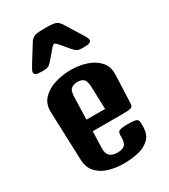

<svg xmlns="http://www.w3.org/2000/svg" viewBox="-210 -963 938 1067"><g transform="rotate(-30 258.5 -429.5)"><path d="M262.7 5.9Q213.4 5.9 168.7 -7.1Q124 -20 95 -50.8Q65.9 -81.5 64 -134.8L52.7 -444.3Q50.8 -496.6 81.5 -529.3Q112.3 -562 161.6 -577.4Q210.9 -592.8 265.1 -592.8Q316.9 -592.8 364.3 -577.4Q411.6 -562 440.9 -529.3Q470.2 -496.6 467.8 -444.3L460.4 -264.2Q460 -246.1 447.5 -241.2Q435.1 -236.3 391.1 -236.3H201.2L197.8 -130.9Q196.8 -93.8 213.9 -79.1Q231 -64.5 262.2 -64.5Q293.9 -64.5 308.3 -78.1Q322.8 -91.8 322.8 -126.5V-141.6Q322.8 -160.2 334.7 -166.7Q346.7 -173.3 390.1 -173.3Q433.6 -173.3 445.1 -167Q456.5 -160.6 456.5 -142.1V-120.6Q456.5 -69.3 428.5 -42Q400.4 -14.6 356 -4.4Q311.5 5.9 262.7 5.9ZM207.5 -452.6 203.1 -309.6H322.8L317.9 -452.6Q316.4 -494.1 301.8 -505.4Q287.1 -516.6 265.1 -516.6Q241.2 -516.6 224.9 -505.4Q208.5 -494.1 207.5 -452.6ZM125 -665Q97.2 -665 86.4 -669.9Q75.7 -674.8 75.7 -684.1Q75.7 -694.3 82.5 -705.3Q89.4 -716.3 99.6 -734.4L159.7 -831.1Q172.4 -850.6 187.7 -857.9Q203.1 -865.2 246.1 -865.2H269.5Q313 -865.2 328.4 -857.9Q343.8 -850.6 356 -831.1L416 -734.4Q427.2 -716.8 433.6 -705.6Q439.9 -694.3 439.9 -684.1Q439.9 -674.8 429 -669.9Q418 -665 390.1 -665Q360.4 -665 349.9 -671.4Q339.4 -677.7 325.2 -693.8L275.9 -752Q265.1 -764.2 258.3 -764.2Q250.5 -764.2 238.8 -750L190.9 -693.8Q176.8 -677.2 166.3 -671.1Q155.8 -665 125 -665Z"/></g></svg>

Font: Denk One
Style: Regular
Weight: 400
Designer: Irina Smirnova, Eben Sorkin
Foundry: Sorkin Type Co.f
Version: Version 1.004; ttfautohint (v1.8.4.7-5d5b);gftools[0.9.23]